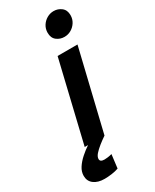

<svg xmlns="http://www.w3.org/2000/svg" viewBox="-313 -816 878 1089"><g transform="rotate(-30 125.5 -271.5)"><path d="M25.5 213.2Q-18 213.2 -43.9 193.6Q-69.8 174 -69.8 139.2Q-69.8 112 -53.5 86.9Q-37.2 61.8 -12 39.5Q13.2 17.2 39 0H17.2L142.2 -524H272.5L146.8 0Q123.8 15.5 101.8 33Q79.8 50.5 65.2 67.1Q50.8 83.8 50.8 98.5Q50.8 108.2 58 113Q65.2 117.8 79.8 117.8Q88.8 117.8 100.9 116.2Q113 114.8 128.5 110.5L117.5 199.2Q98.2 206.2 72.4 209.8Q46.5 213.2 25.5 213.2ZM230.8 -598Q202.2 -598 180.5 -615Q158.8 -632 158.8 -665.8Q158.8 -691.2 171.6 -711.8Q184.5 -732.2 205.1 -744.1Q225.8 -756 249.2 -756Q277.5 -756 299.5 -738.9Q321.5 -721.8 321.5 -687.8Q321.5 -662.5 308.5 -642Q295.5 -621.5 275.2 -609.8Q255 -598 230.8 -598Z"/></g></svg>

Font: Ubuntu Sans
Style: Italic
Weight: 400
Italic angle: -13.5°
Designer: Dalton Maag Ltd
Foundry: Dalton Maag Ltd
Version: Version 1.006